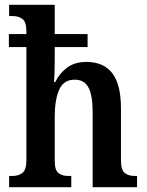

<svg xmlns="http://www.w3.org/2000/svg" viewBox="-20 -780 611 800"><path d="M18 0V-47H34Q57 -47 73.5 -59.5Q90 -72 90 -113V-584H17V-638H90V-649Q90 -689 73.5 -701Q57 -713 34 -713H18V-760H208V-638H345V-584H208V-522Q208 -495 207 -470.5Q206 -446 205 -438H210Q228 -475 260 -498.5Q292 -522 340 -522Q411 -522 447.5 -475.5Q484 -429 484 -328V-113Q484 -72 499.5 -59.5Q515 -47 539 -47H551V0H366V-315Q366 -381 349 -414.5Q332 -448 291 -448Q245 -448 226.5 -406Q208 -364 208 -292V-111Q208 -71 223.5 -59Q239 -47 262 -47H277V0Z"/></svg>

Font: Noto Serif Condensed SemiBold
Style: Regular
Weight: 600
Width: 3
Designer: Monotype Design Team
Foundry: Monotype Imaging Inc.
Version: Version 2.013